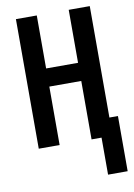

<svg xmlns="http://www.w3.org/2000/svg" viewBox="-99 -776 728 1042"><g transform="rotate(-10 265.0 -255.0)"><path d="M410 204V0H355V-322H179V0H64V-714H179V-422H355V-714H471V-100H518V204Z"/></g></svg>

Font: Noto Sans Mono Condensed SemiBold
Style: Regular
Weight: 600
Width: 3
Designer: Monotype Design Team
Foundry: Monotype Imaging Inc.
Version: Version 2.014